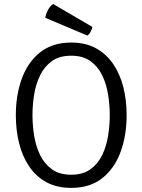

<svg xmlns="http://www.w3.org/2000/svg" viewBox="-20 -902 693 934"><path d="M138 -342Q138 -293.5 146 -242.5Q154 -191.5 174.8 -148.5Q195.5 -105.5 232.2 -78.8Q269 -52 326.5 -52Q383.5 -52 420.2 -78.8Q457 -105.5 477.5 -148.5Q498 -191.5 506 -242.5Q514 -293.5 514 -342Q514 -390.5 506 -441.2Q498 -492 477.5 -535Q457 -578 420.2 -604.5Q383.5 -631 326.5 -631Q269 -631 232.2 -604.5Q195.5 -578 174.8 -535Q154 -492 146 -441.2Q138 -390.5 138 -342ZM57 -342Q57 -439.5 86.2 -519.8Q115.5 -600 175.2 -647.5Q235 -695 326.5 -695Q395.5 -695 446.2 -667.5Q497 -640 530.2 -591.2Q563.5 -542.5 579.8 -478.8Q596 -415 596 -342Q596 -244 566.8 -163.5Q537.5 -83 477.8 -35.5Q418 12 326.5 12Q257 12 206.2 -15.5Q155.5 -43 122.2 -92Q89 -141 73 -205Q57 -269 57 -342ZM238.5 -882.5Q229 -876.5 221.2 -866Q213.5 -855.5 208 -842.2Q202.5 -829 200 -815.5L405 -729Q415.5 -736 421.2 -748.2Q427 -760.5 429.5 -771Z"/></svg>

Font: Signika SC
Style: Regular
Weight: 300
Designer: Anna Giedryś
Foundry: Anna Giedryś
Version: Version 2.000